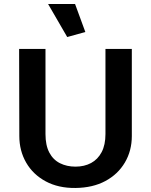

<svg xmlns="http://www.w3.org/2000/svg" viewBox="-20 -923 750 954"><path d="M206 -680H75L76 -247Q76 -174 110 -115Q144 -56 207 -22Q270 12 355 11Q441 10 503.5 -23.5Q566 -57 600.5 -115.5Q635 -174 635 -247V-680H504V-257Q504 -203 485 -167Q466 -131 432.5 -113Q399 -95 355 -95Q312 -95 278 -112Q244 -129 225 -165Q206 -201 206 -257ZM314 -739 404 -764 353 -903H219Z"/></svg>

Font: Catamaran Thin
Style: Bold
Weight: 700
Version: Version 2.000